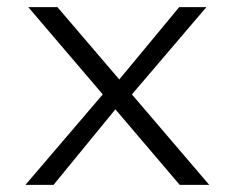

<svg xmlns="http://www.w3.org/2000/svg" viewBox="-20 -520 660 540"><path d="M59.5 -500 269 -254.5 51.5 0H130.5L304.5 -212.5L485.5 0H568.5L351 -254.5L560.5 -500H484L315.5 -296.5L141.5 -500Z"/></svg>

Font: Monaspace Neon ExtraLight
Style: Regular
Weight: 200
Designer: Riley Cran & the Lettermatic Team
Foundry: Lettermatic
Version: Version 1.200 (Monaspace Neon)